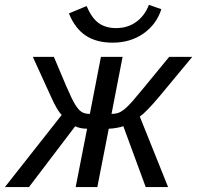

<svg xmlns="http://www.w3.org/2000/svg" viewBox="-56 -759 800 779"><path d="M297.4 -236.8Q270 -236.8 249 -246.6L61.5 0H-36.1L194.3 -292.5Q175.8 -311 150.9 -366.7L77.1 -528.3H162.6L211.9 -411.6Q235.8 -356 248.8 -335Q261.7 -314 274.4 -305.4Q287.1 -296.9 308.6 -296.9L353.5 -528.3H441.4L396.5 -296.9Q410.6 -296.9 422.4 -300.5Q434.1 -304.2 447.8 -314.9Q461.4 -325.7 480 -346.4Q498.5 -367.2 630.4 -528.3H724.1L592.3 -369.6Q537.1 -303.7 511.2 -286.1L626 0H535.2L444.3 -247.1Q436.5 -243.7 417 -240.2Q397.5 -236.8 385.3 -236.8L338.9 0H251ZM400.9 -585.9Q335.4 -585.9 292 -614.5Q248.5 -643.1 223.6 -704.6L295.4 -734.4Q315.9 -686 344.2 -665.5Q372.6 -645 415.5 -645Q460.9 -645 495.6 -669.4Q530.3 -693.8 548.3 -739.3L598.6 -721.7Q579.1 -660.2 526.1 -623Q473.1 -585.9 400.9 -585.9Z"/></svg>

Font: Liberation Sans
Style: Italic
Weight: 400
Italic angle: -12°
Designer: Steve Matteson
Foundry: Ascender Corporation
Version: Version 2.1.5